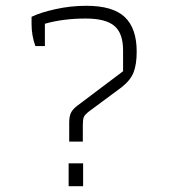

<svg xmlns="http://www.w3.org/2000/svg" viewBox="-20 -643 585 663"><path d="M219 -220Q219 -241 225 -253.5Q231 -266 247 -278L405 -397V-469Q405 -528 375 -553.5Q345 -579 276 -579Q198 -579 135 -561V-484H102Q89 -521 89 -559V-585Q120 -600 172 -611.5Q224 -623 278 -623Q370 -623 411 -584Q452 -545 452 -465Q452 -420 441 -392.5Q430 -365 399 -341L287 -258Q273 -247 269.5 -239Q266 -231 266 -211V-154H219ZM217 -79H267V0H217Z"/></svg>

Font: Athiti Light
Style: Regular
Weight: 300
Designer: CadsonDemak Team
Foundry: CadsonDemak
Version: Version 1.032